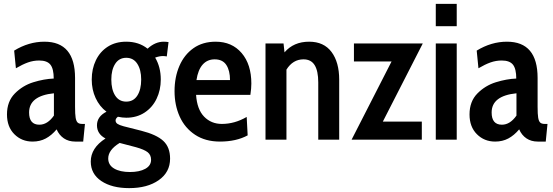

<svg xmlns="http://www.w3.org/2000/svg" viewBox="-20 -720 2852 990"><path d="M16 -130Q16 -197 56.5 -238Q97 -279 152 -296Q207 -313 257 -315Q257 -365 240 -386.5Q223 -408 182 -408Q152 -408 124 -398Q96 -388 62 -368L53 -459Q128 -505 209 -505Q367 -505 367 -318V-169Q367 -131 370 -113Q373 -95 380.5 -88Q388 -81 404 -81H418L409 10H368Q334 10 309.5 -6.5Q285 -23 272 -53Q246 -22 216 -6Q186 10 148 10Q92 10 54 -28Q16 -66 16 -130ZM258 -124V-239Q130 -226 130 -140Q130 -77 183 -77Q225 -77 258 -124Z M857 98Q857 168 798.5 209Q740 250 646 250Q557 250 502.5 213.5Q448 177 448 113Q448 43 524 -6Q480 -29 480 -74Q480 -119 529 -144Q493 -171 473 -214.5Q453 -258 453 -310Q453 -365 474.5 -409.5Q496 -454 536 -479.5Q576 -505 631 -505Q696 -505 741 -469Q780 -505 824 -505Q837 -505 849 -503L840 -429Q830 -431 820 -431Q802 -431 780 -423Q809 -374 809 -310Q809 -256 787.5 -211Q766 -166 725.5 -139.5Q685 -113 631 -113Q611 -113 588 -118Q576 -109 576 -99Q576 -88 585.5 -81.5Q595 -75 617 -69L708 -46Q787 -26 822 6.5Q857 39 857 98ZM554 -310Q554 -258 574 -227Q594 -196 631 -196Q668 -196 688 -227Q708 -258 708 -310Q708 -360 688 -391Q668 -422 631 -422Q594 -422 574 -391Q554 -360 554 -310ZM759 104Q759 79 741.5 65Q724 51 681 39L597 17Q538 53 538 97Q538 131 568.5 149Q599 167 650 167Q699 167 729 150.5Q759 134 759 104Z M1271 -231H991Q996 -156 1032.5 -118.5Q1069 -81 1124 -81Q1190 -81 1252 -117L1257 -22Q1198 10 1114 10Q1039 10 986 -25Q933 -60 906.5 -119Q880 -178 880 -250Q880 -322 905 -380Q930 -438 977.5 -471.5Q1025 -505 1092 -505Q1176 -505 1226 -446.5Q1276 -388 1276 -289Q1276 -264 1271 -231ZM1166 -307Q1166 -356 1147 -385Q1128 -414 1087 -414Q1049 -414 1025 -387Q1001 -360 993 -307Z M1729 -309V0H1621V-295Q1621 -354 1602.5 -384Q1584 -414 1545 -414Q1490 -414 1457 -361V0H1349V-496H1442L1447 -450Q1494 -505 1574 -505Q1650 -505 1689.5 -452Q1729 -399 1729 -309Z M1954 -93H2155V0H1793L1999 -403H1805V-496H2160Z M2227 -700H2335V-585H2227ZM2227 -496H2335V0H2227Z M2401 -130Q2401 -197 2441.5 -238Q2482 -279 2537 -296Q2592 -313 2642 -315Q2642 -365 2625 -386.5Q2608 -408 2567 -408Q2537 -408 2509 -398Q2481 -388 2447 -368L2438 -459Q2513 -505 2594 -505Q2752 -505 2752 -318V-169Q2752 -131 2755 -113Q2758 -95 2765.5 -88Q2773 -81 2789 -81H2803L2794 10H2753Q2719 10 2694.5 -6.5Q2670 -23 2657 -53Q2631 -22 2601 -6Q2571 10 2533 10Q2477 10 2439 -28Q2401 -66 2401 -130ZM2643 -124V-239Q2515 -226 2515 -140Q2515 -77 2568 -77Q2610 -77 2643 -124Z"/></svg>

Font: Cabin Condensed SemiBold
Style: Regular
Weight: 600
Width: 3
Designer: Pablo Impallari
Foundry: Pablo Impallari. http://www.impallari.com Igino Marini. http://www.ikern.com
Version: Version 2.001